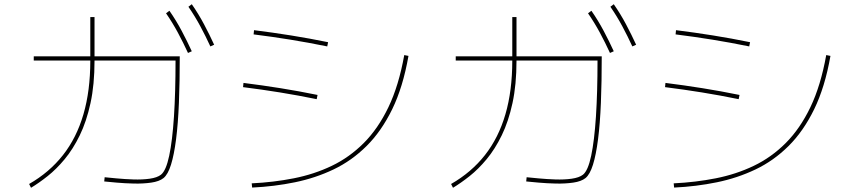

<svg xmlns="http://www.w3.org/2000/svg" viewBox="-20 -871 4040 910"><path d="M474 -11 476 -31Q496 -29 533 -25.5Q570 -22 612 -20.5Q654 -19 689.5 -24Q725 -29 743 -43Q767 -62 782 -133Q797 -204 804.5 -318.5Q812 -433 812 -584H140V-604H832Q832 -483 828 -384Q824 -285 814.5 -211Q805 -137 790.5 -90.5Q776 -44 755 -27Q735 -11 697 -5.5Q659 0 615 -1Q571 -2 532.5 -5.5Q494 -9 474 -11ZM127 19 118 1Q214 -54 278.5 -136Q343 -218 375.5 -329.5Q408 -441 408 -583V-790H428V-583Q428 -470 409 -382.5Q390 -295 358 -229.5Q326 -164 286.5 -116.5Q247 -69 206 -36.5Q165 -4 127 19ZM977 -651Q955 -699 929.5 -746.5Q904 -794 873 -839L889 -851Q921 -805 947 -756Q973 -707 995 -659ZM871 -620Q849 -668 823.5 -715.5Q798 -763 767 -808L783 -820Q815 -774 841 -725Q867 -676 889 -628Z M1175 18 1173 -2Q1277 -7 1373 -26Q1469 -45 1552.5 -85Q1636 -125 1704 -193Q1772 -261 1821 -363Q1870 -465 1896 -610L1916 -606Q1890 -458 1839 -353.5Q1788 -249 1717.5 -179Q1647 -109 1561 -68Q1475 -27 1377.5 -7Q1280 13 1175 18ZM1535 -671 1531 -651Q1443 -669 1356.5 -683Q1270 -697 1182 -708L1184 -728Q1272 -717 1359.5 -703Q1447 -689 1535 -671ZM1485 -421 1481 -401Q1393 -419 1306.5 -433Q1220 -447 1132 -458L1134 -478Q1222 -467 1309.5 -453Q1397 -439 1485 -421Z M2474 -11 2476 -31Q2496 -29 2533 -25.5Q2570 -22 2612 -20.5Q2654 -19 2689.5 -24Q2725 -29 2743 -43Q2767 -62 2782 -133Q2797 -204 2804.5 -318.5Q2812 -433 2812 -584H2140V-604H2832Q2832 -483 2828 -384Q2824 -285 2814.5 -211Q2805 -137 2790.5 -90.5Q2776 -44 2755 -27Q2735 -11 2697 -5.5Q2659 0 2615 -1Q2571 -2 2532.5 -5.5Q2494 -9 2474 -11ZM2127 19 2118 1Q2214 -54 2278.5 -136Q2343 -218 2375.5 -329.5Q2408 -441 2408 -583V-790H2428V-583Q2428 -470 2409 -382.5Q2390 -295 2358 -229.5Q2326 -164 2286.5 -116.5Q2247 -69 2206 -36.5Q2165 -4 2127 19ZM2977 -651Q2955 -699 2929.5 -746.5Q2904 -794 2873 -839L2889 -851Q2921 -805 2947 -756Q2973 -707 2995 -659ZM2871 -620Q2849 -668 2823.5 -715.5Q2798 -763 2767 -808L2783 -820Q2815 -774 2841 -725Q2867 -676 2889 -628Z M3175 18 3173 -2Q3277 -7 3373 -26Q3469 -45 3552.5 -85Q3636 -125 3704 -193Q3772 -261 3821 -363Q3870 -465 3896 -610L3916 -606Q3890 -458 3839 -353.5Q3788 -249 3717.5 -179Q3647 -109 3561 -68Q3475 -27 3377.5 -7Q3280 13 3175 18ZM3535 -671 3531 -651Q3443 -669 3356.5 -683Q3270 -697 3182 -708L3184 -728Q3272 -717 3359.5 -703Q3447 -689 3535 -671ZM3485 -421 3481 -401Q3393 -419 3306.5 -433Q3220 -447 3132 -458L3134 -478Q3222 -467 3309.5 -453Q3397 -439 3485 -421Z"/></svg>

Font: Murecho Thin
Style: Regular
Weight: 100
Designer: Neil Summerour
Foundry: Positype
Version: Version 1.010